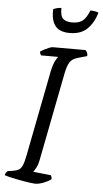

<svg xmlns="http://www.w3.org/2000/svg" viewBox="-68 -946 527 983"><g transform="rotate(5 195.0 -454.0)"><path d="M151 0Q144 0 128.5 -2Q113 -4 93 -7.5Q73 -11 52.5 -15Q32 -19 16 -23Q0 -27 -8 -30Q-6 -38 -2 -43.5Q2 -49 6 -52L33 -56Q51 -59 62 -65Q73 -71 81 -89.5Q89 -108 96 -146L181 -582Q190 -621 199.5 -637.5Q209 -654 212 -657H125Q122 -660 120 -664.5Q118 -669 117 -675Q124 -681 136.5 -687.5Q149 -694 161.5 -699Q174 -704 180 -704H349Q353 -700 357 -692.5Q361 -685 360 -674L314 -661Q284 -653 272 -634Q260 -615 252 -575L164 -124Q160 -101 151.5 -84.5Q143 -68 136 -60L228 -50Q229 -49 231 -43Q233 -37 233 -30Q217 -18 193.5 -9Q170 0 151 0ZM260 -784Q205 -784 183.5 -815.5Q162 -847 166 -899Q171 -901 182.5 -904.5Q194 -908 207 -908Q206 -866 221.5 -852.5Q237 -839 268 -839Q302 -839 321 -853.5Q340 -868 356 -908Q371 -908 382.5 -905.5Q394 -903 398 -900Q382 -847 349.5 -815.5Q317 -784 260 -784Z"/></g></svg>

Font: Texturina Medium 12pt ExtraLight
Style: Italic
Weight: 250
Italic angle: -11°
Version: Version 1.002